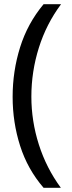

<svg xmlns="http://www.w3.org/2000/svg" viewBox="-20 -734 340 912"><path d="M40 -274Q40 -396 75.5 -509.5Q111 -623 187 -714H270Q200 -620 164.5 -507Q129 -394 129 -275Q129 -159 164.5 -47.5Q200 64 269 158H187Q111 70 75.5 -41.5Q40 -153 40 -274Z"/></svg>

Font: Noto Sans Tagbanwa
Style: Regular
Weight: 400
Designer: Monotype Design Team
Foundry: Monotype Imaging Inc.
Version: Version 2.001; ttfautohint (v1.8.4.7-5d5b)